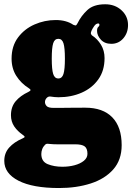

<svg xmlns="http://www.w3.org/2000/svg" viewBox="-38 -636 633 920"><path d="M17.5 -355Q17.5 -415 48.2 -456.2Q79 -497.5 127.5 -518.8Q176 -540 229 -540Q280 -540 313.5 -517Q323.5 -513.5 325.8 -514.2Q328 -515 333.5 -524.5Q351 -560.5 380.8 -588Q410.5 -615.5 466 -615.5Q513 -615.5 544.2 -586.8Q575.5 -558 575.5 -516Q575.5 -478.5 552.8 -452.2Q530 -426 495.5 -426Q463.5 -426 445.2 -446Q427 -466 427 -488Q427 -502 432.8 -506.8Q438.5 -511.5 438.5 -516.5Q438.5 -523.5 432.5 -523.5Q422 -523.5 413.2 -510.8Q404.5 -498 401 -490Q397.5 -481.5 397.2 -477.2Q397 -473 402 -467Q429 -449.5 446 -421.5Q463 -393.5 463 -357.5Q463 -297.5 433.2 -255.8Q403.5 -214 353.5 -192Q303.5 -170 241.5 -170Q232.5 -170 222.8 -171Q213 -172 203 -173.5Q194 -174.5 186.5 -167.5Q177.5 -158.5 177.5 -147Q177.5 -136.5 185.5 -127.8Q193.5 -119 219.5 -119Q232 -119 259.2 -119.2Q286.5 -119.5 317.2 -119.8Q348 -120 370.5 -120Q455 -120 500 -73.8Q545 -27.5 545 59.5Q545 130 505 175.5Q465 221 397 243Q329 265 245 265Q119 265 50.8 230Q-17.5 195 -17.5 135Q-17.5 97 6.2 70.8Q30 44.5 69.5 27.5Q80 23 80 19.8Q80 16.5 71.5 10.5Q46 -7 30.2 -30.2Q14.5 -53.5 14.5 -84Q14.5 -124 37 -150.8Q59.5 -177.5 98 -195.5Q108 -200.5 108.2 -204.2Q108.5 -208 100.5 -213Q63 -236.5 40.2 -272.2Q17.5 -308 17.5 -355ZM210 -355Q210 -303.5 216.8 -281.8Q223.5 -260 241.5 -260Q259.5 -260 266.2 -281.8Q273 -303.5 273 -355Q273 -407 266.2 -428.5Q259.5 -450 241.5 -450Q223.5 -450 216.8 -428.5Q210 -407 210 -355ZM381 101Q381 75.5 367.8 65.5Q354.5 55.5 322.5 55.5H235.5Q227.5 55.5 219.5 55.2Q211.5 55 203 54Q195 53 189 52.8Q183 52.5 178 57.5Q168.5 67 164.2 78.8Q160 90.5 160 102Q160 138 190.5 150.5Q221 163 261 163Q292 163 319.2 155.8Q346.5 148.5 363.8 134.5Q381 120.5 381 101Z"/></svg>

Font: Besley* Narrow Fatface
Style: Regular
Weight: 900
Width: 4
Designer: Owen Earl
Foundry: indestructible type*
Version: Version 3.000; ttfautohint (v1.8.3)